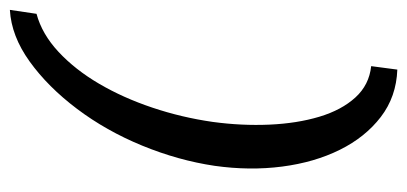

<svg xmlns="http://www.w3.org/2000/svg" viewBox="-254 -467 825 389"><g transform="rotate(90 158.5 -272.5)"><path d="M-16 120 -8 66Q33 55 69 21.5Q105 -12 133.5 -60.5Q162 -109 182 -168.5Q202 -228 211 -291Q219 -350 216.5 -406Q214 -462 200.5 -507Q187 -552 161.5 -580Q136 -608 98 -612L105 -665Q160 -663 201 -631.5Q242 -600 267.5 -548.5Q293 -497 301.5 -431.5Q310 -366 300 -295Q289 -221 259 -148Q229 -75 184.5 -16Q140 43 88.5 80Q37 117 -16 120Z"/></g></svg>

Font: Alumni Sans Thin SemiBold
Style: Italic
Weight: 600
Italic angle: -8°
Version: Version 1.016